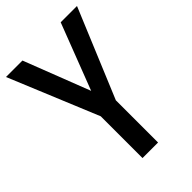

<svg xmlns="http://www.w3.org/2000/svg" viewBox="-212 -853 891 891"><g transform="rotate(-45 233.0 -408.0)"><path d="M234 -440 359 -765H466L284 -328V-51H182V-325L0 -765H108Z"/></g></svg>

Font: Noto Sans Tamil UI Condensed Medium
Style: Regular
Weight: 500
Width: 3
Designer: Jelle Bosma - Monotype Design Team
Foundry: Monotype Imaging Inc.
Version: Version 2.004; ttfautohint (v1.8.4.7-5d5b)